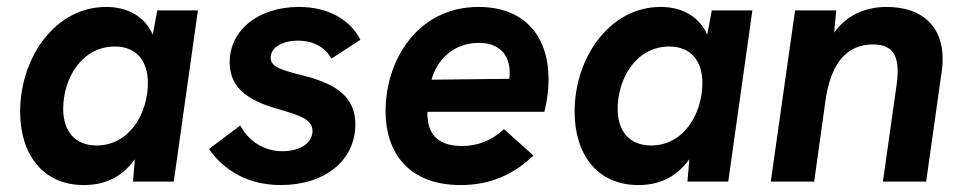

<svg xmlns="http://www.w3.org/2000/svg" viewBox="-20 -523 2778 553"><path d="M221.5 10C274 10 327.5 -7 368.5 -64.5L363 0H480.5L550 -493H433L420 -423C397 -476.5 346 -503 286 -503C138 -503 38 -356 38 -201.5C38 -77.5 104 10 221.5 10ZM162 -209.5C162 -296 214.5 -389 311 -389C371.5 -389 406 -349 406 -284C406 -199 355 -104 258 -104C197 -104 162 -144 162 -209.5Z M788.5 10C916 10 1003.5 -61 1003.5 -165C1003.5 -264 913.5 -291 833.5 -310.5C781.5 -324 759.5 -334 759.5 -357C759.5 -388 796.5 -406 838 -406C878 -406 914.5 -390.5 934.5 -354L1018 -408.5C988 -467.5 924 -503 841 -503C723.5 -503 641.5 -436 641.5 -343.5C641.5 -249 731.5 -223 796 -204.5C840 -191 880 -180 880 -146C880 -112 846 -87.5 793 -87.5C740.5 -87.5 696 -116.5 672 -161.5L582 -94C612 -50 675.5 10 788.5 10Z M1307 10C1388 10 1455.5 -17 1516.5 -75L1431.5 -151C1396 -118 1356 -102.5 1310 -102.5C1248 -102.5 1216 -131.5 1212 -180C1211 -186.5 1210.5 -193.5 1211 -201H1548C1555.5 -232 1560 -262.5 1560 -295C1560 -413.5 1495.5 -503 1358 -503C1184 -503 1090.5 -351 1090.5 -203C1090.5 -87.5 1153 10 1307 10ZM1223 -293.5C1236 -344 1281 -399.5 1359 -399.5C1423 -399.5 1448 -359.5 1448 -315C1448 -308 1447.5 -302 1447 -296Z M1818.5 10C1871 10 1924.5 -7 1965.5 -64.5L1960 0H2077.5L2147 -493H2030L2017 -423C1994 -476.5 1943 -503 1883 -503C1735 -503 1635 -356 1635 -201.5C1635 -77.5 1701 10 1818.5 10ZM1759 -209.5C1759 -296 1811.5 -389 1908 -389C1968.5 -389 2003 -349 2003 -284C2003 -199 1952 -104 1855 -104C1794 -104 1759 -144 1759 -209.5Z M2200 0H2325L2357.5 -233C2373 -342.5 2419.5 -395 2494.5 -395C2542.5 -395 2565.5 -372 2565.5 -318C2565.5 -306.5 2564.5 -293.5 2562.5 -279L2523 0H2647.5L2692.5 -318.5C2694.5 -331 2695 -342.5 2695 -354C2695 -447 2636 -503 2533.5 -503C2480 -503 2422 -484.5 2382.5 -429L2388.5 -493H2270Z"/></svg>

Font: HK Grotesk
Style: Bold Italic
Weight: 700
Italic angle: -16°
Designer: Alfredo Marco Pradil
Foundry: Hanken Design Co.
Version: Version 3.001;FEAKit 1.0